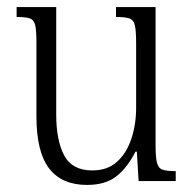

<svg xmlns="http://www.w3.org/2000/svg" viewBox="-20 -512 551 543"><path d="M226 11Q155 11 119 -35.5Q83 -82 83 -184V-394Q83 -426 79.5 -441Q76 -456 64 -460Q52 -464 27 -464V-492H139V-188Q139 -115 161.5 -72.5Q184 -30 241 -30Q284 -30 311 -54.5Q338 -79 351.5 -119.5Q365 -160 365 -208V-389Q365 -424 361.5 -440Q358 -456 345.5 -460Q333 -464 308 -464V-492H420V-100Q420 -67 424 -51.5Q428 -36 440 -32Q452 -28 477 -28V0H372L367 -83H363Q341 -39 310 -14Q279 11 226 11Z"/></svg>

Font: Noto Serif Armenian SemiCondensed Light
Style: Regular
Weight: 300
Width: 4
Designer: Monotype Design Team
Foundry: Monotype Imaging Inc.
Version: Version 2.008; ttfautohint (v1.8.4.7-5d5b)